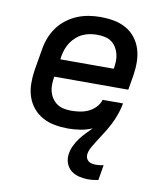

<svg xmlns="http://www.w3.org/2000/svg" viewBox="-84 -598 768 891"><g transform="rotate(10 300.0 -152.0)"><path d="M391 224Q369 224 347 218.5Q325 213 309 199.5Q293 186 286 165Q279 144 283 122Q286 102 295 83.5Q304 65 316 48.5Q328 32 343 16.5Q358 1 372 -13Q345 -1 316 3.5Q287 8 258 8Q226 8 195.5 2.5Q165 -3 138.5 -17.5Q112 -32 93 -55Q74 -78 64.5 -106.5Q55 -135 54.5 -167Q54 -199 59 -231L76 -331Q80 -358 90 -385Q100 -412 117 -436Q134 -460 158 -478.5Q182 -497 208.5 -508Q235 -519 263 -523.5Q291 -528 318 -528Q350 -528 380.5 -522.5Q411 -517 437.5 -502.5Q464 -488 482.5 -464.5Q501 -441 510 -412.5Q519 -384 519.5 -352.5Q520 -321 515 -289L503 -218H154V-217Q151 -199 150.5 -181Q150 -163 154.5 -146.5Q159 -130 168.5 -116Q178 -102 192 -92.5Q206 -83 223 -79.5Q240 -76 258 -76Q278 -76 298.5 -79Q319 -82 338 -90.5Q357 -99 372.5 -115Q388 -131 394 -151H490Q487 -134 482 -117Q477 -100 470.5 -83.5Q464 -67 456 -51Q448 -35 438.5 -19Q429 -3 419 12Q409 27 399.5 42.5Q390 58 380.5 74Q371 90 368 107Q366 117 369 126Q372 135 379 141Q386 147 395.5 149Q405 151 415 151Q424 151 433 150Q442 149 451 147L439 219Q428 221 416 222.5Q404 224 391 224ZM168 -302H420V-303Q423 -321 423.5 -338.5Q424 -356 419.5 -373Q415 -390 406 -404Q397 -418 383.5 -427.5Q370 -437 352.5 -440.5Q335 -444 317 -444Q300 -444 283 -441Q266 -438 249.5 -430.5Q233 -423 219 -410.5Q205 -398 195 -383Q185 -368 179 -351Q173 -334 170 -317Z"/></g></svg>

Font: Iosevka Custom Medium Oblique
Style: Regular
Weight: 500
Italic angle: -9°
Designer: Belleve Invis
Foundry: Belleve Invis
Version: Version 27.0.1